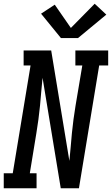

<svg xmlns="http://www.w3.org/2000/svg" viewBox="-44 -1004 597 1024"><path d="M-24 0V-80H24L119 -655H82V-735H229L326 -146Q330 -183 333 -220Q336 -257 339.5 -294Q343 -331 348 -367.5Q353 -404 359 -441L395 -655H358V-735H533V-655H485L377 0H280L183 -589Q179 -552 176 -515Q173 -478 169.5 -441Q166 -404 161 -367.5Q156 -331 150 -294L115 -80H151V0ZM281 -801 175 -931 248 -979 334 -855 461 -984 523 -926 372 -801Z"/></svg>

Font: Iosevka Slab Medium
Style: Italic
Weight: 500
Italic angle: -9°
Monospace: yes
Designer: Belleve Invis
Foundry: Belleve Invis
Version: Version 11.1.0; ttfautohint (v1.8.3)